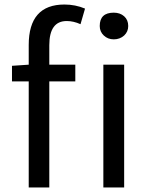

<svg xmlns="http://www.w3.org/2000/svg" viewBox="-20 -829 660 849"><path d="M107 -630Q107 -809 265 -809Q313 -809 356 -791L336 -722Q305 -736 275 -736Q198 -736 198 -629V-543H313V-469H198V0H107V-469H33V-538L107 -543ZM437 -543H529V0H437ZM529 -757Q547 -741 547 -714Q547 -689 529 -672Q510 -655 483 -655Q457 -655 439 -672Q421 -689 421 -714Q421 -773 483 -773Q511 -773 529 -757Z"/></svg>

Font: 思源黑体R
Style: Regular
Weight: 400
Designer: Ryoko NISHIZUKA  (kana & ideographs); Paul D. Hunt (Latin, Greek & Cyrillic); Wenlong ZHANG  (bopomofo); Sandoll Communi
Foundry: Adobe Systems Incorporated
Version: Version 1.00 June 24, 2014, initial release